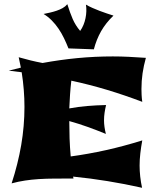

<svg xmlns="http://www.w3.org/2000/svg" viewBox="-20 -850 747 912"><path d="M329.1 -2Q278.8 -2 238.8 -1.7Q198.7 -1.5 164.3 0.7Q129.9 2.9 98.9 7.6Q67.9 12.2 35.2 21Q65.4 -71.3 80.8 -161.4Q96.2 -251.5 96.2 -341.8Q96.2 -423.3 83 -506.8Q52.7 -511.2 22.9 -514.2H21L79.1 -528.8L68.8 -578.1Q97.7 -569.8 125.5 -563Q153.3 -556.2 182.1 -550.8Q264.2 -565.9 347.4 -574Q430.7 -582 516.1 -582Q553.7 -582 591.6 -580.1Q629.4 -578.1 672.9 -575.2Q662.6 -538.6 657.2 -502Q651.9 -465.3 651.9 -426.8Q651.9 -415 652.6 -399.7Q653.3 -384.3 655.8 -366.2Q572.3 -397.9 488.8 -423.1Q405.3 -448.2 318.8 -466.8Q314.9 -433.6 312.7 -400.9Q310.5 -368.2 309.1 -335Q350.6 -342.8 393.8 -346.4Q437 -350.1 483.9 -351.1Q479.5 -333 476.8 -314.9Q474.1 -296.9 474.1 -277.8Q474.1 -249.5 482.9 -213.9Q439 -231.9 396 -247.3Q353 -262.7 309.1 -274.9Q309.1 -235.4 310.5 -192.6Q312 -149.9 315.9 -106.9Q399.4 -118.2 483.9 -137Q568.4 -155.8 655.8 -183.1Q649.9 -151.4 646.5 -121.3Q643.1 -91.3 643.1 -64Q643.1 -12.2 654.8 42Q571.8 23.4 491 10.3Q410.2 -2.9 327.1 -11.2ZM519 -775.9Q482.4 -740.7 460.2 -701.7Q438 -662.6 425.8 -615.7L305.2 -620.1Q295.4 -645 283.9 -668.7Q272.5 -692.4 258.1 -713.6Q243.7 -734.9 226.1 -752.7Q208.5 -770.5 187 -783.7Q202.1 -786.6 218 -790.3Q233.9 -793.9 249 -799.1Q264.2 -804.2 277.3 -811.5Q290.5 -818.8 299.8 -830.1Q312 -790.5 325.2 -760Q338.4 -729.5 360.8 -703.1Q370.1 -716.3 376.5 -731.7Q382.8 -747.1 386.2 -763.7Q389.6 -780.3 390.1 -796.6Q390.6 -813 388.2 -828.1Q402.3 -819.8 418.9 -812.5Q435.5 -805.2 452.6 -798.6Q469.7 -792 486.8 -786.4Q503.9 -780.8 519 -775.9Z"/></svg>

Font: Shojumaru
Style: Regular
Weight: 400
Version: Version 1.001